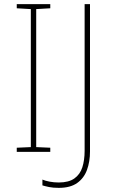

<svg xmlns="http://www.w3.org/2000/svg" viewBox="-20 -734 554 928"><path d="M223 0H61V-20L129 -23V-690L61 -694V-714H223V-694L155 -690V-23L223 -20ZM264 174Q236 174 217 170Q198 166 185 162V134Q199 140 220 144Q241 148 264 148Q312 148 339.5 128.5Q367 109 378 74.5Q389 40 389 -5V-714H415V-2Q415 47 400.5 87Q386 127 353 150.5Q320 174 264 174Z"/></svg>

Font: Noto Sans Khmer Thin
Style: Regular
Weight: 250
Version: Version 2.003